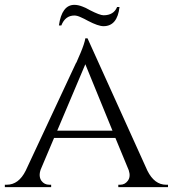

<svg xmlns="http://www.w3.org/2000/svg" viewBox="-25 -772 713 792"><path d="M458 -743Q444 -709 402 -709Q387 -709 346 -730Q327 -741 315 -745Q297 -752 282 -752Q230 -752 218 -667H228Q244 -708 282 -708Q293 -708 308 -701L323 -694L338 -686Q380 -664 402 -664Q459 -664 468 -743ZM583 -68Q612 -10 660 -10H668V0H463V-10H471Q490 -10 502 -26Q515 -43 506 -70L451 -203H198L143 -73Q133 -45 146 -26Q158 -10 178 -10H186V0H-5V-10H3Q52 -10 81 -68L288 -511L290 -514L292 -518L294 -523Q297 -530 300 -537L307 -553Q315 -572 320 -587Q326 -605 327 -614H336ZM439 -233 327 -507 211 -233Z"/></svg>

Font: Cinzel(RUS BY LYAJKA)
Style: Regular
Weight: 400
Designer: Natanael Gama
Version: Version 1.001;PS 001.001;hotconv 1.0.56;makeotf.lib2.0.21325